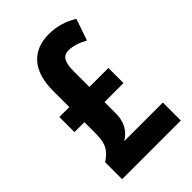

<svg xmlns="http://www.w3.org/2000/svg" viewBox="-216 -812 900 900"><g transform="rotate(-45 234.5 -362.0)"><path d="M283.2 -724.1Q358.4 -724.1 424.8 -683.1L388.2 -576.2Q336.4 -605 293.9 -605Q267.1 -605 254.6 -584.7Q242.2 -564.5 242.2 -520V-414.1H368.2V-314H242.2V-238.8Q242.2 -157.7 178.2 -119.1H434.1V0H44.9V-112.8Q78.1 -133.3 93.5 -160.4Q108.9 -187.5 108.9 -237.8V-314H43V-414.1H108.9V-520Q108.9 -620.6 154.3 -672.4Q199.7 -724.1 283.2 -724.1Z"/></g></svg>

Font: Open Sans Condensed
Style: Bold
Weight: 700
Width: 3
Designer: Monotype Design Team
Foundry: Monotype Imaging Inc.
Version: Version 3.003; ttfautohint (v1.8.4)